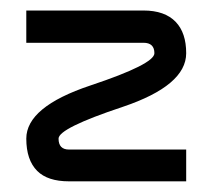

<svg xmlns="http://www.w3.org/2000/svg" viewBox="-20 -340 399 360"><path d="M329.1 -240.2Q329.1 -179.7 210 -139.6Q89.8 -99.6 89.8 -80.1Q89.8 -59.6 109.4 -59.6Q129.9 -59.6 329.1 -59.6Q329.1 -40 329.1 0Q232.4 0 173.8 0Q155.3 0 141.6 0Q113.3 0 109.4 0Q69.3 0 49.8 -19.5Q29.3 -40 29.3 -80.1Q29.3 -139.6 149.4 -179.7Q269.5 -219.7 269.5 -240.2Q269.5 -259.8 249 -259.8Q229.5 -259.8 29.3 -259.8Q29.3 -280.3 29.3 -320.3Q100.6 -320.3 155.3 -320.3Q210 -320.3 249 -320.3Q289.1 -320.3 309.6 -298.8Q329.1 -278.3 329.1 -240.2Z"/></svg>

Font: Moonwalk
Style: Regular
Weight: 400
Designer: BarCoded
Foundry: BarCoded
Version: Version 1.0